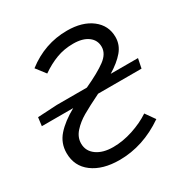

<svg xmlns="http://www.w3.org/2000/svg" viewBox="-136 -653 743 774"><g transform="rotate(-30 235.5 -266.0)"><path d="M31 -118Q31 -164 61 -198Q91 -232 145 -262H-1L4 -301L94 -306H234Q301 -337 334.5 -362Q368 -387 368 -419Q368 -450 343 -468.5Q318 -487 274 -487Q232 -487 196 -473.5Q160 -460 124 -435L90 -479Q175 -545 279 -545Q350 -545 393 -512Q436 -479 436 -425Q436 -389 412 -360.5Q388 -332 345 -306H472L463 -262H261Q206 -235 175 -217Q144 -199 122.5 -175Q101 -151 101 -122Q101 -87 130 -66Q159 -45 207 -45Q252 -45 299 -60.5Q346 -76 382 -100L413 -56Q313 13 203 13Q125 13 78 -22Q31 -57 31 -118Z"/></g></svg>

Font: Nebula Sans Book
Style: Regular
Weight: 400
Italic angle: -9°
Designer: Paul D. Hunt for Adobe (as Source Sans)
Foundry: Nebula Entertainment & Broadcasting LLC
Version: Version 1.010